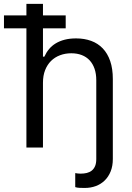

<svg xmlns="http://www.w3.org/2000/svg" viewBox="-57 -747 668 972"><path d="M160.5 0H76.7V-603.7H-36.9V-669H76.7V-727.3H160.5V-669H275.6V-603.7H160.5V-460.2H167.6Q177.2 -481.5 191.4 -498.6Q205.6 -515.6 225.3 -527.5Q245 -539.4 270.4 -546Q295.8 -552.6 328.1 -552.6Q370 -552.6 404.3 -540.1Q438.6 -527.7 463.1 -502.1Q487.6 -476.6 500.9 -437.9Q514.2 -399.1 514.2 -346.6V58.2Q514.2 93.4 503.2 120.7Q492.2 148.1 473 166.7Q453.8 185.4 427.9 195Q402 204.5 372.2 204.5Q359.4 204.5 346.4 204Q333.5 203.5 323.9 200.3V129.3Q329.2 130.3 336.3 131.2Q343.4 132.1 350.9 132.1Q367.9 132.1 382.5 128.6Q397 125 407.7 116.5Q418.3 108 424.4 93.8Q430.4 79.5 430.4 58.2V-340.9Q430.4 -373.6 421.7 -398.8Q413 -424 396.7 -441.6Q380.3 -459.2 356.9 -468.2Q333.5 -477.3 304 -477.3Q273.1 -477.3 246.8 -467.3Q220.5 -457.4 201.3 -438.4Q182.2 -419.4 171.3 -391.7Q160.5 -364 160.5 -328.1Z"/></svg>

Font: Fast_Sans
Style: Regular
Weight: 400
Designer: Rasmus Andersson
Foundry: rsms
Version: Version 3.018;git-588b23468